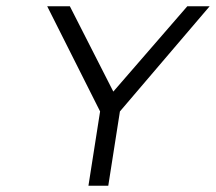

<svg xmlns="http://www.w3.org/2000/svg" viewBox="-20 -595 686 610"><path d="M130 -575 298 -241 261 -5H324L361 -241L646 -575H575L340 -304L202 -575Z"/></svg>

Font: Charger Sport
Style: LitExtObl
Weight: 300
Designer: Jasper
Foundry: Cannot Into Space Fonts
Version: Version 1.1